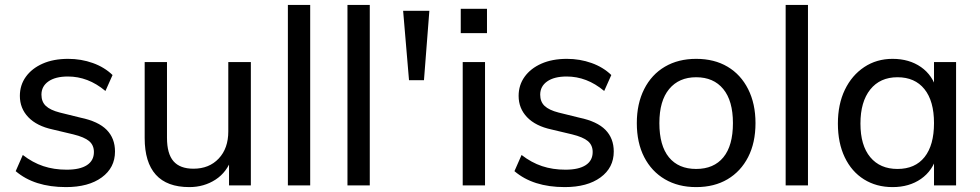

<svg xmlns="http://www.w3.org/2000/svg" viewBox="-20 -756 3995 783"><path d="M249 7Q120 7 44 -58L73 -124Q113 -93 156.5 -78.5Q200 -64 252 -64Q306 -64 334.5 -82.5Q363 -101 363 -136Q363 -164 343.5 -180.5Q324 -197 279 -208L195 -228Q130 -242 95.5 -278Q61 -314 61 -365Q61 -409 85.5 -443Q110 -477 154 -496.5Q198 -516 258 -516Q311 -516 358.5 -499Q406 -482 439 -450L410 -385Q374 -415 336 -429.5Q298 -444 257 -444Q206 -444 177.5 -424Q149 -404 149 -370Q149 -341 167 -324Q185 -307 224 -297L309 -276Q381 -261 415 -226.5Q449 -192 449 -138Q449 -72 395 -32.5Q341 7 249 7Z M752 7Q661 7 615.5 -43.5Q570 -94 570 -193V-503H661V-194Q661 -129 687.5 -98.5Q714 -68 769 -68Q833 -68 872 -109.5Q911 -151 911 -220V-503H1003V0H914V-108L926 -113Q906 -54 859 -23.5Q812 7 752 7Z M1154 0V-736H1245V0Z M1397 0V-736H1488V0Z M1648 -429 1624 -712H1731L1709 -429Z M1867 0V-503H1958V0ZM1859 -720H1966V-621H1859Z M2283 7Q2154 7 2078 -58L2107 -124Q2147 -93 2190.5 -78.5Q2234 -64 2286 -64Q2340 -64 2368.5 -82.5Q2397 -101 2397 -136Q2397 -164 2377.5 -180.5Q2358 -197 2313 -208L2229 -228Q2164 -242 2129.5 -278Q2095 -314 2095 -365Q2095 -409 2119.5 -443Q2144 -477 2188 -496.5Q2232 -516 2292 -516Q2345 -516 2392.5 -499Q2440 -482 2473 -450L2444 -385Q2408 -415 2370 -429.5Q2332 -444 2291 -444Q2240 -444 2211.5 -424Q2183 -404 2183 -370Q2183 -341 2201 -324Q2219 -307 2258 -297L2343 -276Q2415 -261 2449 -226.5Q2483 -192 2483 -138Q2483 -72 2429 -32.5Q2375 7 2283 7Z M2819 7Q2746 7 2691.5 -25Q2637 -57 2607 -115.5Q2577 -174 2577 -254Q2577 -333 2607 -392.5Q2637 -452 2691.5 -484Q2746 -516 2819 -516Q2893 -516 2947 -484Q3001 -452 3031 -392.5Q3061 -333 3061 -254Q3061 -174 3031 -115.5Q3001 -57 2947 -25Q2893 7 2819 7ZM2819 -67Q2891 -67 2930 -114.5Q2969 -162 2969 -254Q2969 -345 2929.5 -393Q2890 -441 2819 -441Q2749 -441 2709 -393Q2669 -345 2669 -254Q2669 -162 2708 -114.5Q2747 -67 2819 -67Z M3184 0V-736H3275V0Z M3620 7Q3554 7 3503.5 -24.5Q3453 -56 3425 -114.5Q3397 -173 3397 -252Q3397 -331 3425.5 -390Q3454 -449 3504.5 -482.5Q3555 -516 3620 -516Q3688 -516 3736 -482.5Q3784 -449 3801 -387L3789 -380V-503H3879V0H3789V-126L3801 -121Q3784 -60 3736 -26.5Q3688 7 3620 7ZM3640 -67Q3712 -67 3750.5 -115.5Q3789 -164 3789 -254Q3789 -344 3750 -392.5Q3711 -441 3640 -441Q3569 -441 3529 -391Q3489 -341 3489 -252Q3489 -163 3529 -115Q3569 -67 3640 -67Z"/></svg>

Font: Muli Medium
Style: Regular
Weight: 500
Designer: Vernon Adams
Foundry: Vernon Adams
Version: Version 2.100; ttfautohint (v1.8.1.43-b0c9)